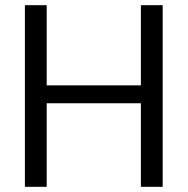

<svg xmlns="http://www.w3.org/2000/svg" viewBox="-20 -720 723 740"><path d="M523 0V-700H607V0ZM76 0V-700H160V0ZM144 -322V-391H544V-322Z"/></svg>

Font: DM Sans 11pt
Style: Regular
Weight: 400
Version: Version 4.004;gftools[0.9.30]